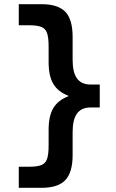

<svg xmlns="http://www.w3.org/2000/svg" viewBox="-20 -790 555 920"><path d="M179 110H70V9H118Q158 9 178 1Q198 -7 205.5 -28.5Q213 -50 213 -93V-169Q213 -234 235.5 -272Q258 -310 308 -329V-331Q258 -350 235.5 -388Q213 -426 213 -491V-567Q213 -610 205.5 -631.5Q198 -653 178 -661Q158 -669 118 -669H70V-770H179Q258 -770 293 -733.5Q328 -697 328 -613V-503Q328 -443 349 -414Q370 -385 414 -385H458V-275H414Q370 -275 349 -246Q328 -217 328 -157V-47Q328 36 293 73Q258 110 179 110Z"/></svg>

Font: M PLUS 2 Thin SemiBold
Style: Regular
Weight: 600
Version: Version 1.001